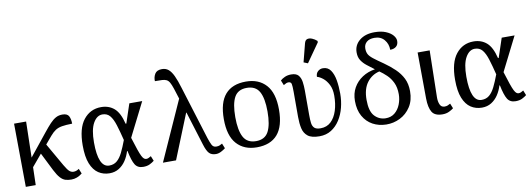

<svg xmlns="http://www.w3.org/2000/svg" viewBox="-61 -1199 4435 1601"><g transform="rotate(-10 2156.0 -399.0)"><path d="M53 0 48 -536H150L143 -232L295 -421Q327 -461 352 -487.5Q377 -514 401.5 -527.5Q426 -541 457 -541Q499 -541 512 -516Q525 -491 525 -452Q471 -451 438.5 -445.5Q406 -440 383.5 -425.5Q361 -411 337 -383L282 -318L393 -124Q418 -81 433.5 -68Q449 -55 468 -55Q491 -55 514 -71L531 -29Q488 6 439 6Q412 6 389.5 -0.5Q367 -7 346 -29.5Q325 -52 301 -99L225 -251L141 -151L137 0Z M762 10Q709 10 668 -17Q627 -44 603.5 -102.5Q580 -161 580 -257Q580 -402 637 -474Q694 -546 786 -546Q851 -546 896 -507.5Q941 -469 964 -374H970L1024 -536H1133L989 -250Q1009 -185 1022.5 -146Q1036 -107 1046 -87.5Q1056 -68 1065 -61.5Q1074 -55 1084 -55Q1095 -55 1105 -60.5Q1115 -66 1124 -71L1141 -29Q1125 -16 1102.5 -5Q1080 6 1047 6Q1000 6 978.5 -28.5Q957 -63 940 -147H936Q923 -104 899.5 -68.5Q876 -33 841.5 -11.5Q807 10 762 10ZM770 -54Q809 -54 835.5 -76.5Q862 -99 883 -141.5Q904 -184 926 -243Q907 -320 890 -374Q873 -428 849.5 -456Q826 -484 786 -484Q739 -484 708 -429Q677 -374 677 -266Q677 -54 770 -54Z M1214 0 1440 -503Q1423 -558 1411.5 -592.5Q1400 -627 1389.5 -645.5Q1379 -664 1364 -671.5Q1349 -679 1326 -680Q1303 -681 1266 -681Q1264 -714 1280.5 -742Q1297 -770 1341 -770Q1373 -770 1395.5 -751.5Q1418 -733 1437 -693Q1456 -653 1476 -586L1615 -138Q1628 -98 1639.5 -76.5Q1651 -55 1676 -55Q1694 -55 1704 -59.5Q1714 -64 1727 -71L1744 -29Q1728 -16 1706 -5Q1684 6 1663 6Q1626 6 1606 -14.5Q1586 -35 1569 -90L1480 -377H1477L1325 0Z M2009 10Q1901 10 1839 -59Q1777 -128 1777 -269Q1777 -409 1836.5 -477.5Q1896 -546 2012 -546Q2120 -546 2182 -477.5Q2244 -409 2244 -269Q2244 -128 2184.5 -59Q2125 10 2009 10ZM2011 -42Q2086 -42 2116.5 -99.5Q2147 -157 2147 -269Q2147 -381 2116 -437Q2085 -493 2010 -493Q1935 -493 1904.5 -437Q1874 -381 1874 -269Q1874 -157 1905 -99.5Q1936 -42 2011 -42Z M2539 10Q2472 10 2440.5 -15Q2409 -40 2399.5 -82.5Q2390 -125 2390 -179V-393Q2390 -441 2386 -459.5Q2382 -478 2360 -478Q2351 -478 2341.5 -474Q2332 -470 2319 -462L2302 -504Q2317 -518 2340.5 -528.5Q2364 -539 2394 -539Q2437 -539 2455.5 -517Q2474 -495 2479 -460.5Q2484 -426 2484 -388V-179Q2484 -140 2487.5 -112Q2491 -84 2507 -69Q2523 -54 2559 -54Q2612 -54 2647 -87Q2682 -120 2700 -176.5Q2718 -233 2718 -303Q2718 -359 2698.5 -396.5Q2679 -434 2652.5 -455Q2626 -476 2603 -482Q2603 -511 2621 -527.5Q2639 -544 2664 -544Q2706 -544 2729 -510.5Q2752 -477 2761 -424Q2770 -371 2770 -310Q2770 -250 2755.5 -193Q2741 -136 2711.5 -90Q2682 -44 2639 -17Q2596 10 2539 10ZM2549 -606 2514 -620 2554 -776Q2561 -802 2579 -806.5Q2597 -811 2619 -802Q2641 -793 2660 -776V-764Z M3104 10Q3041 9 2990.5 -18.5Q2940 -46 2910 -99Q2880 -152 2880 -228Q2880 -292 2907.5 -340.5Q2935 -389 2982.5 -420Q3030 -451 3090 -460Q3057 -485 3028.5 -507Q3000 -529 2982 -556.5Q2964 -584 2964 -624Q2964 -686 3012 -725.5Q3060 -765 3139 -765Q3195 -765 3234 -749Q3273 -733 3293.5 -709Q3314 -685 3314 -661Q3314 -630 3295 -614Q3276 -598 3244 -598Q3244 -648 3214 -683.5Q3184 -719 3131 -719Q3088 -719 3064.5 -698.5Q3041 -678 3041 -644Q3041 -616 3051 -596.5Q3061 -577 3089.5 -554.5Q3118 -532 3172 -495Q3222 -460 3261.5 -422Q3301 -384 3324 -338Q3347 -292 3347 -229Q3347 -152 3312 -98Q3277 -44 3221.5 -16.5Q3166 11 3104 10ZM3105 -42Q3153 -41 3185 -67Q3217 -93 3233.5 -135Q3250 -177 3250 -221Q3250 -279 3230.5 -319.5Q3211 -360 3181.5 -388Q3152 -416 3123 -436Q3058 -421 3017.5 -367Q2977 -313 2977 -221Q2977 -125 3014 -84.5Q3051 -44 3105 -42Z M3581 8Q3516 8 3492.5 -30.5Q3469 -69 3468 -145L3465 -536H3567L3559 -142Q3558 -105 3569.5 -79Q3581 -53 3608 -53Q3625 -53 3635 -57.5Q3645 -62 3658 -69L3675 -27Q3662 -16 3637.5 -4Q3613 8 3581 8Z M3915 10Q3862 10 3821 -17Q3780 -44 3756.5 -102.5Q3733 -161 3733 -257Q3733 -402 3790 -474Q3847 -546 3939 -546Q4004 -546 4049 -507.5Q4094 -469 4117 -374H4123L4177 -536H4286L4142 -250Q4162 -185 4175.5 -146Q4189 -107 4199 -87.5Q4209 -68 4218 -61.5Q4227 -55 4237 -55Q4248 -55 4258 -60.5Q4268 -66 4277 -71L4294 -29Q4278 -16 4255.5 -5Q4233 6 4200 6Q4153 6 4131.5 -28.5Q4110 -63 4093 -147H4089Q4076 -104 4052.5 -68.5Q4029 -33 3994.5 -11.5Q3960 10 3915 10ZM3923 -54Q3962 -54 3988.5 -76.5Q4015 -99 4036 -141.5Q4057 -184 4079 -243Q4060 -320 4043 -374Q4026 -428 4002.5 -456Q3979 -484 3939 -484Q3892 -484 3861 -429Q3830 -374 3830 -266Q3830 -54 3923 -54Z"/></g></svg>

Font: NotoSerif-Regular
Style: Regular
Weight: 400
Designer: Monotype Design Team
Foundry: Monotype Imaging Inc.
Version: Version 2.007; ttfautohint (v1.8) -l 8 -r 50 -G 200 -x 14 -D